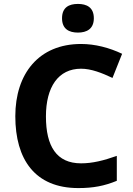

<svg xmlns="http://www.w3.org/2000/svg" viewBox="-20 -1041 677 978"><path d="M377 -1021C332 -1021 296 -1004 296 -948C296 -893 332 -875 377 -875C421 -875 458 -893 458 -948C458 -1004 421 -1021 377 -1021ZM393 -691C445 -691 500 -669 553 -644L602 -767C537 -798 464 -817 393 -817C177 -817 58 -665 58 -449C58 -229 158 -83 379 -83C455 -83 512 -94 575 -120V-247C507 -223 451 -209 393 -209C268 -209 214 -296 214 -448C214 -598 277 -691 393 -691Z"/></svg>

Font: Noto Sans Kannada UI
Style: Bold
Weight: 700
Designer: Jelle Bosma - Monotype Design Team
Foundry: Monotype Imaging Inc.
Version: Version 2.005